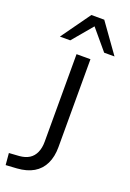

<svg xmlns="http://www.w3.org/2000/svg" viewBox="-186 -997 719 1064"><g transform="rotate(20 173.5 -465.0)"><path d="M-4 7 -10 -62 50 -66Q85 -69 108 -83.5Q131 -98 143 -125Q155 -152 155 -188V-705H237V-187Q237 -130 217 -88.5Q197 -47 158 -24Q119 -1 61 3ZM35 -765 158 -937H234L357 -765H296L196 -884L96 -765Z"/></g></svg>

Font: Nunito Sans 12pt ExtraLight 12pt
Style: Regular
Weight: 400
Version: Version 3.101;gftools[0.9.27]